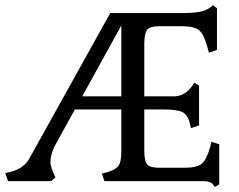

<svg xmlns="http://www.w3.org/2000/svg" viewBox="-33 -701 926 743"><path d="M436.5 -602.5V-328.1H285.2ZM815.4 12.7V-142.6L785.2 -152.3L780.3 -131.8Q766.6 -83 747.6 -67.4Q728.5 -51.8 680.7 -51.8H583Q547.9 -51.8 536.6 -64.5Q525.4 -77.1 525.4 -120.1V-277.3H602.5Q652.3 -277.3 672.9 -267.1Q693.4 -256.8 701.2 -225.6L706.1 -205.1L737.3 -215.8V-370.1L718.8 -380.9L711.9 -370.1Q682.6 -328.1 639.6 -328.1H525.4V-530.3Q525.4 -572.3 536.6 -585.9Q547.9 -599.6 583 -599.6H670.9Q718.8 -599.6 737.8 -583.5Q756.8 -567.4 769.5 -518.6L775.4 -497.1L806.6 -507.8V-668.9L792 -680.7L775.4 -668.9Q752 -650.4 671.9 -650.4H393.6L79.1 -85Q57.6 -48.8 8.8 -36.1L-12.7 -31.2L-2 0H165L181.6 -14.6L173.8 -31.2Q162.1 -60.5 162.1 -71.3Q162.1 -104.5 180.7 -139.6L256.8 -277.3H436.5V-114.3Q436.5 -74.2 425.3 -59.1Q414.1 -43.9 380.9 -34.2L361.3 -29.3L371.1 0H752.9Q783.2 0 791 12.7L797.9 22.5Z"/></svg>

Font: Kurale
Style: Regular
Weight: 400
Version: 1.0; ttfautohint (v1.3)